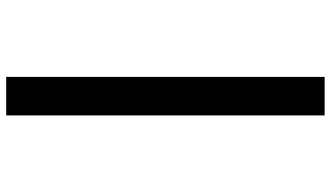

<svg xmlns="http://www.w3.org/2000/svg" viewBox="-238 -562 1040 603"><g transform="rotate(-90 281.5 -260.0)"><path d="M221 240H342V-760H221Z"/></g></svg>

Font: Noto Sans Mono SemiCondensed ExtraBold
Style: Regular
Weight: 800
Width: 4
Designer: Monotype Design Team
Foundry: Monotype Imaging Inc.
Version: Version 2.014